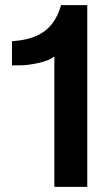

<svg xmlns="http://www.w3.org/2000/svg" viewBox="-20 -732 417 752"><path d="M321.8 0H192.9V-511.2Q174.3 -495.1 131.8 -485.6Q89.4 -476.1 56.2 -476.1H26.9V-570.8Q106.9 -575.2 153.3 -609.1Q199.7 -643.1 219.2 -711.9H321.8Z"/></svg>

Font: Creato Display
Style: Bold
Weight: 700
Version: Version 1.000